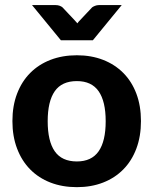

<svg xmlns="http://www.w3.org/2000/svg" viewBox="-20 -746 618 773"><path d="M30 0ZM289.5 -523.5Q347.5 -523.5 395 -505Q442.5 -486.5 476.5 -452.2Q510.5 -418 529 -369Q547.5 -320 547.5 -258.5Q547.5 -197 529 -147.8Q510.5 -98.5 476.5 -64Q442.5 -29.5 395 -11Q347.5 7.5 289.5 7.5Q231 7.5 183.2 -11Q135.5 -29.5 101.5 -64Q67.5 -98.5 48.8 -147.8Q30 -197 30 -258.5Q30 -320 48.8 -369Q67.5 -418 101.5 -452.2Q135.5 -486.5 183.2 -505Q231 -523.5 289.5 -523.5ZM289.5 -96Q348.5 -96 377 -136.8Q405.5 -177.5 405.5 -258Q405.5 -338 377 -378.8Q348.5 -419.5 289.5 -419.5Q229 -419.5 200.5 -378.8Q172 -338 172 -258Q172 -177.5 200.5 -136.8Q229 -96 289.5 -96ZM109 -725.5H204.5Q213 -725.5 220.2 -722.8Q227.5 -720 231.5 -716.5L279.5 -665.5Q282 -662.5 285.2 -659.2Q288.5 -656 291.5 -652Q294 -656 297 -659.2Q300 -662.5 303 -665.5L351 -716.5Q355 -719.5 362.5 -722.5Q370 -725.5 378 -725.5H470L354 -584H225Z"/></svg>

Font: Lato Heavy
Style: Regular
Weight: 800
Designer: Lukasz Dziedzic
Foundry: tyPoland Lukasz Dziedzic
Version: Version 2.007; 2014-02-27